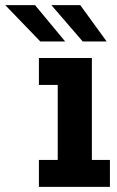

<svg xmlns="http://www.w3.org/2000/svg" viewBox="-134 -725 454 745"><path d="M17 0V-104.5H90V-395.5H17V-500H222.5V-104.5H292.5V0ZM187 -564 65.5 -705H177.5L280 -564ZM22.5 -564 -113.5 -705H2L119 -564Z"/></svg>

Font: Trispace Condensed SemiBold
Style: Regular
Weight: 600
Width: 3
Designer: Tyler Finck
Foundry: Etcetera Type Company
Version: Version 1.210; ttfautohint (v1.8.3)